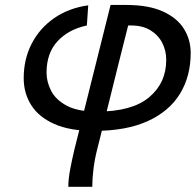

<svg xmlns="http://www.w3.org/2000/svg" viewBox="-20 -508 778 763"><path d="M330.6 -486.8 325.2 -406.7Q252.9 -391.6 209 -344.5Q165 -297.4 165 -219.2Q165 -182.6 183.3 -147Q201.7 -111.3 245.4 -87.9Q289.1 -64.5 365.2 -64.5Q504.9 -64.5 572.8 -121.6Q640.6 -178.7 640.6 -270Q640.6 -306.6 624.8 -337.6Q608.9 -368.7 577.9 -387.7Q546.9 -406.7 501.5 -406.7H489.3Q463.9 -306.6 447 -238.8Q430.2 -170.9 418.9 -125.5Q407.7 -80.1 399.4 -46.9Q391.1 -13.7 383.5 16.8Q376 47.4 366.2 85.4Q356.4 124 351.6 162.4Q346.7 200.7 346.7 234.4H251.5Q251.5 204.1 259 164.1Q266.6 124 275.9 85.4L419.4 -488.3H481.4Q570.3 -488.3 627 -462.6Q683.6 -437 710.7 -393.8Q737.8 -350.6 737.8 -297.4Q737.8 -205.1 695.3 -135.5Q652.8 -65.9 567.6 -26.9Q482.4 12.2 353 12.2Q257.3 12.2 195.6 -15.4Q133.8 -43 104 -90.3Q74.2 -137.7 74.2 -196.8Q74.2 -273.4 106.2 -335Q138.2 -396.5 195.8 -436.3Q253.4 -476.1 330.6 -486.8Z"/></svg>

Font: Andika
Style: Italic
Weight: 400
Italic angle: -14°
Designer: Victor Gaultney, Annie Olsen, Julie Remington, Don Collingsworth, Eric Hays, Becca Hirsbrunner
Foundry: SIL International
Version: Version 6.101